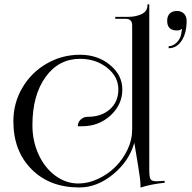

<svg xmlns="http://www.w3.org/2000/svg" viewBox="-20 -847 877 876"><path d="M749.5 -636.2Q769 -636.2 785.9 -652.8Q802.7 -669.4 806.6 -690.9Q807.1 -693.8 807.9 -699Q808.6 -704.1 809.1 -707.5Q809.6 -710.9 810.5 -712.9L807.6 -714.8Q802.2 -708 787.6 -708Q742.7 -708 742.7 -752Q742.7 -773.4 754.4 -785.2Q766.1 -796.9 787.6 -796.9Q807.6 -796.9 819.6 -784.4Q831.5 -772 831.5 -752Q831.5 -695.8 808.8 -661.4Q786.1 -627 749.5 -627ZM41 -293.9Q41 -376.5 81.8 -446.3Q122.6 -516.1 192.6 -556.6Q262.7 -597.2 345.2 -597.2Q425.3 -597.2 481.7 -550.8Q538.1 -504.4 538.1 -439Q538.1 -369.6 484.4 -320.3Q430.7 -271 355 -271H335Q335 -289.1 348.1 -301.5Q361.3 -314 379.9 -314Q442.9 -314 481.4 -348.4Q520 -382.8 520 -439Q520 -497.1 468.8 -537.8Q417.5 -578.6 345.2 -578.6Q247.6 -578.6 187.7 -495.4Q127.9 -412.1 127.9 -275.9Q127.9 -203.6 156 -142.3Q184.1 -81.1 232.4 -45.4Q280.8 -9.8 337.9 -9.8Q382.8 -9.8 427.7 -31Q472.7 -52.2 506.6 -85.9Q540.5 -119.6 561.8 -164.3Q583 -209 583 -253.9V-731Q583 -761.2 553.2 -761.2H505.9V-770H563Q599.6 -770 626.2 -782.7Q652.8 -795.4 652.8 -823.2V-827.1H661.1V-742.2V-70.8Q661.1 -39.6 666.7 -29.8Q672.4 -20 693.8 -20L713.9 -21L731 -22L731.4 -13.2Q668.9 -6.8 621.1 8.8V1Q621.1 -26.4 610.4 -88.9L592.8 -195.8Q569.8 -112.8 496.6 -52.2Q423.3 8.3 341.8 8.3Q206.5 8.3 123.8 -75Q41 -158.2 41 -293.9Z"/></svg>

Font: FoglihtenNo07calt
Style: Regular
Weight: 500
Designer: gluk (gluksza@wp.pl)
Foundry: gluk (gluksza@wp.pl)
Version: Version 0.844